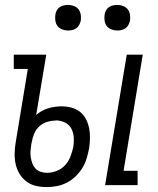

<svg xmlns="http://www.w3.org/2000/svg" viewBox="-20 -752 640 780"><path d="M407 0 495 -530H560L482 -58H539V0ZM170 8Q147 8 125.5 3Q104 -2 87 -15Q70 -28 59 -46.5Q48 -65 43.5 -86Q39 -107 39.5 -129.5Q40 -152 44 -175L93 -472H36V-530H168L127 -285Q149 -304 175.5 -312Q202 -320 229 -320Q250 -320 269.5 -315Q289 -310 304.5 -298Q320 -286 329 -268.5Q338 -251 342 -231.5Q346 -212 345.5 -191Q345 -170 342 -149Q338 -129 332 -108.5Q326 -88 314.5 -69.5Q303 -51 287 -35.5Q271 -20 251.5 -10Q232 0 211 4Q190 8 170 8ZM171 -50Q191 -50 211 -58Q231 -66 245 -81.5Q259 -97 266.5 -117Q274 -137 278 -156Q281 -175 279.5 -195Q278 -215 269 -231Q260 -247 242.5 -255Q225 -263 206 -263Q206 -263 205.5 -262.5Q205 -262 205 -262Q188 -262 170.5 -256.5Q153 -251 139.5 -238.5Q126 -226 119 -209Q112 -192 109 -175L107 -165Q105 -152 104 -138.5Q103 -125 105 -112.5Q107 -100 111.5 -88Q116 -76 124.5 -67Q133 -58 145.5 -54Q158 -50 171 -50ZM456 -628Q444 -628 432.5 -632.5Q421 -637 414 -646Q407 -655 405 -667.5Q403 -680 405 -693Q406 -701 410.5 -709.5Q415 -718 422.5 -723Q430 -728 439 -730Q448 -732 456 -732Q469 -732 480.5 -727.5Q492 -723 499 -714Q506 -705 508 -692.5Q510 -680 508 -667Q506 -659 501.5 -650.5Q497 -642 489.5 -637Q482 -632 473.5 -630Q465 -628 456 -628ZM256 -628Q244 -628 232.5 -632.5Q221 -637 214 -646Q207 -655 205 -667.5Q203 -680 205 -693Q206 -701 210.5 -709.5Q215 -718 222.5 -723Q230 -728 239 -730Q248 -732 256 -732Q269 -732 280.5 -727.5Q292 -723 299 -714Q306 -705 308 -692.5Q310 -680 308 -667Q306 -659 301.5 -650.5Q297 -642 289.5 -637Q282 -632 273.5 -630Q265 -628 256 -628Z"/></svg>

Font: Iosevka Slab Light Extended
Style: Italic
Weight: 300
Width: 7
Italic angle: -9°
Monospace: yes
Designer: Belleve Invis
Foundry: Belleve Invis
Version: Version 11.1.0; ttfautohint (v1.8.3)